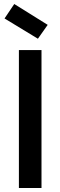

<svg xmlns="http://www.w3.org/2000/svg" viewBox="-20 -947 304 967"><path d="M189 0H75.2V-694.8H189ZM2.9 -854 51.8 -926.8 220.2 -821.8 170.9 -752Z"/></svg>

Font: PoppinsZ Medium
Style: Regular
Weight: 500
Designer: Ninad Kale (Devanagari), Jonny Pinhorn (Latin)
Foundry: Indian Type Foundry
Version: Version 3.002;FEAKit 1.0